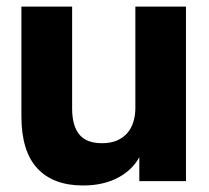

<svg xmlns="http://www.w3.org/2000/svg" viewBox="-20 -550 635 583"><path d="M232.3 13.2Q264.5 13.2 291.4 6.8Q318.3 0.5 339.7 -11.2Q361.2 -22.8 377.1 -38.5Q393 -54.2 403 -72.7V0H544.7V-530H391V-220.7Q391 -199.9 385 -180Q379 -160.2 366.2 -145.6Q353.3 -131 334.4 -123.1Q315.6 -115.2 289.8 -115.2Q242.3 -115.2 220.7 -141.8Q199 -168.4 199 -220.7V-530H45V-197.2Q45 -91 93.2 -38.9Q141.5 13.2 232.3 13.2Z"/></svg>

Font: Golos Text VF
Style: Regular
Weight: 400
Designer: A.Korolkova, Vitaly Kuzmin
Foundry: ParaType Ltd
Version: Version 2.005